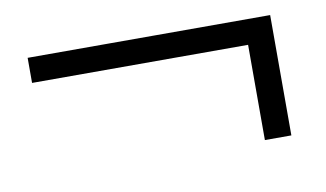

<svg xmlns="http://www.w3.org/2000/svg" viewBox="-41 -511 691 407"><g transform="rotate(-10 304.5 -307.5)"><path d="M36 -383V-437H558V-178H501V-404L521 -383Z"/></g></svg>

Font: Noto Serif TC ExtraBold
Style: Regular
Weight: 800
Designer: Ryoko NISHIZUKA 西塚涼子 (kana & ideographs); Frank Grießhammer (Latin, Greek & Cyrillic); Wenlong ZHANG 张文龙 (bopomofo); San
Foundry: Adobe
Version: Version 2.002-H1;hotconv 1.1.0;makeotfexe 2.6.0